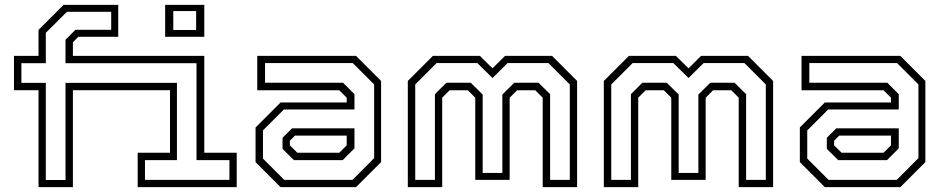

<svg xmlns="http://www.w3.org/2000/svg" viewBox="-20 -770 3882 790"><path d="M138.5 0V-399H37.5V-540H138.5V-647L241.5 -750H466.5V-618.5H302L280 -596V-540H820.5V-141.5H954V0H546.5V-141.5H679.5V-399H280V0ZM168.5 -29.5H249.5V-429H708V-111H576.5V-30H924V-111H788.5V-510H249.5V-606.5L290.5 -647.5H437.5V-721.5H255.5L168.5 -635V-510H68V-429H168.5ZM659.5 -618.5V-750H820.5V-618.5ZM693 -646.5H787V-724.5H693Z M1134.5 0 1031.5 -103V-245.5L1134.5 -348.5H1406.5V-368L1376 -398.5H1038.5V-540H1445L1548 -437V-103L1445 0ZM1189.5 -111 1142.5 -157.5V-203L1181.5 -242H1438.5V-159.5L1390 -111ZM1149.5 -30H1430.5L1519.5 -119.5V-422.5L1431.5 -510.5H1070.5V-429.5H1391.5L1438.5 -382.5V-319.5H1148L1062 -233.5V-117.5ZM1203.5 -141.5H1376L1406.5 -172V-212H1193.5L1172.5 -191V-172Z M1658 0V-437L1761 -540H1954.5L2006.5 -489L2058 -540H2251.5L2354.5 -437V0H2213V-368L2182.5 -398.5H2107.5L2077 -368V-30H1935.5V-368L1905 -398.5H1830L1799.5 -368V0ZM1688.5 -30H1769.5V-382.5L1816.5 -429.5H1917L1966 -381V-58.5H2047V-381L2096 -429.5H2196L2243.5 -382.5V-30H2324.5V-422.5L2236.5 -510.5H2068.5L2006.5 -449L1944 -510.5H1776.5L1688.5 -422.5Z M2464.5 0V-437L2567.5 -540H2761L2813 -489L2864.5 -540H3058L3161 -437V0H3019.5V-368L2989 -398.5H2914L2883.5 -368V-30H2742V-368L2711.5 -398.5H2636.5L2606 -368V0ZM2495 -30H2576V-382.5L2623 -429.5H2723.5L2772.5 -381V-58.5H2853.5V-381L2902.5 -429.5H3002.5L3050 -382.5V-30H3131V-422.5L3043 -510.5H2875L2813 -449L2750.5 -510.5H2583L2495 -422.5Z M3374 0 3271 -103V-245.5L3374 -348.5H3646V-368L3615.5 -398.5H3278V-540H3684.5L3787.5 -437V-103L3684.5 0ZM3429 -111 3382 -157.5V-203L3421 -242H3678V-159.5L3629.5 -111ZM3389 -30H3670L3759 -119.5V-422.5L3671 -510.5H3310V-429.5H3631L3678 -382.5V-319.5H3387.5L3301.5 -233.5V-117.5ZM3443 -141.5H3615.5L3646 -172V-212H3433L3412 -191V-172Z"/></svg>

Font: Tourney Thin Light
Style: Regular
Weight: 300
Version: Version 1.015